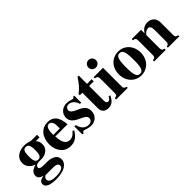

<svg xmlns="http://www.w3.org/2000/svg" viewBox="90 -1640 2795 2795"><g transform="rotate(-45 1488.0 -242.5)"><path d="M254 -68C174 -68 153 -78 153 -105C153 -135 183 -154 222 -154C313 -154 316 -154 349 -168C410 -193 441 -237 441 -300C441 -340 429 -373 401 -398H481V-451H352C308 -467 280 -473 240 -473C121 -473 37 -411 37 -312C37 -236 90 -180 161 -160C81 -137 42 -102 42 -43C42 -6 60 16 124 39C61 48 28 73 28 114C28 174 96 206 222 206C389 206 483 146 483 52C483 -22 414 -68 306 -68ZM306 -312C306 -218 288 -182 240 -182C192 -182 174 -218 174 -311C174 -409 192 -442 239 -442C287 -442 306 -405 306 -312ZM315 52C380 52 404 74 404 108C404 146 349 174 250 174C162 174 116 151 116 107C116 86 123 75 151 52Z M886 -126C845 -77 814 -58 771 -58C673 -58 658 -150 652 -245H904C900 -319 882 -382 845 -423C816 -455 775 -473 717 -473C592 -473 508 -373 508 -224C508 -87 591 14 712 14C797 14 850 -17 910 -112ZM781 -282H647C647 -402 671 -442 717 -442C746 -442 758 -425 772 -395C781 -376 781 -355 781 -303Z M1267 -326V-471H1245C1239 -456 1233 -451 1220 -451C1214 -451 1205 -453 1189 -458C1157 -469 1134 -473 1111 -473C1020 -473 954 -411 954 -327C954 -261 995 -215 1096 -172C1165 -142 1192 -117 1192 -85C1192 -46 1162 -20 1117 -20C1047 -20 1001 -65 980 -152H952V13H977C988 -8 994 -15 1003 -15C1008 -15 1016 -13 1026 -9C1055 3 1106 14 1134 14C1225 14 1288 -48 1288 -138C1288 -209 1250 -252 1150 -294C1082 -322 1054 -348 1054 -382C1054 -415 1082 -440 1120 -440C1147 -440 1173 -429 1195 -408C1216 -388 1227 -369 1242 -326Z M1616 -112C1596 -74 1580 -59 1559 -59C1531 -59 1520 -79 1520 -119V-417H1615V-461H1520V-630H1495C1437 -546 1400 -493 1328 -444V-417H1381V-95C1381 -28 1424 12 1493 12C1560 12 1600 -19 1641 -101Z M1857 -613C1857 -656 1823 -691 1781 -691C1736 -691 1702 -657 1702 -613C1702 -569 1735 -536 1779 -536C1823 -536 1857 -569 1857 -613ZM1898 0V-24C1863 -29 1850 -42 1850 -85V-461H1657V-437C1701 -428 1711 -418 1711 -373V-88C1711 -42 1704 -35 1658 -24V0Z M2396 -229C2396 -371 2300 -473 2174 -473C2042 -473 1945 -374 1945 -228C1945 -86 2045 14 2170 14C2299 14 2396 -88 2396 -229ZM2249 -218C2249 -69 2229 -17 2171 -17C2113 -17 2092 -73 2092 -218C2092 -389 2110 -442 2171 -442C2230 -442 2249 -389 2249 -218Z M2959 0V-24C2920 -27 2910 -39 2910 -84V-331C2910 -418 2857 -473 2775 -473C2715 -473 2667 -446 2633 -386H2632V-461H2441V-437C2485 -430 2494 -419 2494 -376V-87C2494 -45 2486 -33 2441 -24V0H2681V-24C2644 -29 2633 -47 2633 -84V-348C2633 -352 2640 -362 2650 -372C2672 -394 2696 -406 2720 -406C2754 -406 2771 -377 2771 -321V-84C2771 -44 2759 -28 2725 -24V0Z"/></g></svg>

Font: XITS
Style: Bold
Weight: 700
Designer: MicroPress Inc., with final additions and corrections provided by Coen Hoffman, Elsevier (retired)
Version: Version 1.107